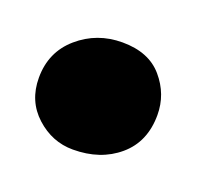

<svg xmlns="http://www.w3.org/2000/svg" viewBox="-47 -503 258 252"><g transform="rotate(20 82.0 -377.0)"><path d="M74.5 -299.5Q45.5 -299.5 23 -320Q0.5 -340.5 0.5 -373Q0.5 -409 26.5 -431.5Q52.5 -454 88 -454Q125 -454 144.2 -431.5Q163.5 -409 163.5 -380Q163.5 -342.5 138.2 -321Q113 -299.5 74.5 -299.5Z"/></g></svg>

Font: Merriweather 60pt
Style: Bold
Weight: 700
Version: Version 2.100